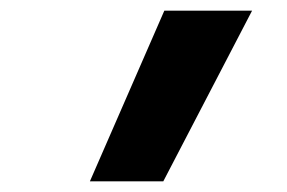

<svg xmlns="http://www.w3.org/2000/svg" viewBox="-20 -792 540 361"><path d="M149 -451 289 -772H454L287 -451Z"/></svg>

Font: Iosevka Slab Heavy
Style: Italic
Weight: 900
Italic angle: -9°
Monospace: yes
Designer: Belleve Invis
Foundry: Belleve Invis
Version: Version 11.1.0; ttfautohint (v1.8.3)